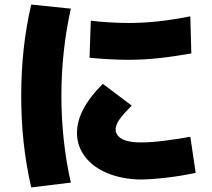

<svg xmlns="http://www.w3.org/2000/svg" viewBox="-20 -802 920 834"><path d="M314.4 -224.4Q314.4 -326.7 426.7 -437.8L552.2 -343.3Q514.4 -305.6 498.3 -282.2Q482.2 -258.9 482.2 -238.9Q482.2 -222.2 495.6 -208.9Q508.9 -195.6 533.3 -189.4Q557.8 -183.3 592.2 -183.3Q633.3 -183.3 688.9 -190Q744.4 -196.7 806.7 -207.8L830 -51.1Q766.7 -37.8 706.1 -30.6Q645.6 -23.3 592.2 -22.2Q512.2 -23.3 448.9 -48.9Q385.6 -74.4 350 -120.6Q314.4 -166.7 314.4 -224.4ZM368.9 -551.1 374.4 -712.2Q407.8 -707.8 452.8 -705Q497.8 -702.2 538.9 -702.2Q601.1 -702.2 664.4 -708.9Q727.8 -715.6 806.7 -731.1L811.1 -570Q730 -555.6 665 -548.9Q600 -542.2 538.9 -542.2Q496.7 -542.2 449.4 -545Q402.2 -547.8 368.9 -551.1ZM115.6 12.2Q93.3 -85.6 82.8 -182.2Q72.2 -278.9 72.2 -385.6Q72.2 -492.2 82.8 -588.9Q93.3 -685.6 115.6 -782.2L287.8 -764.4Q267.8 -675.6 257.2 -580Q246.7 -484.4 246.7 -385.6Q246.7 -287.8 257.2 -191.7Q267.8 -95.6 287.8 -8.9Z"/></svg>

Font: Paperlogy 9 Black
Style: Regular
Weight: 900
Designer: redesigned by Lee Juim, glyphs from Gmarket Sans & Montserrat
Foundry: PT&
Version: Version 1.001